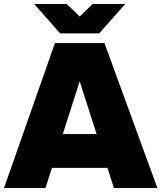

<svg xmlns="http://www.w3.org/2000/svg" viewBox="-22 -934 802 954"><path d="M544 0H760L497 -720H251L-2 0H204L236 -100H512ZM148 -914 277 -768H471L600 -914H438L374 -852L310 -914ZM290 -268 374 -530 458 -268Z"/></svg>

Font: Aspekta 900
Style: Regular
Weight: 900
Designer: Ivo Dolenc
Version: Version 2.000